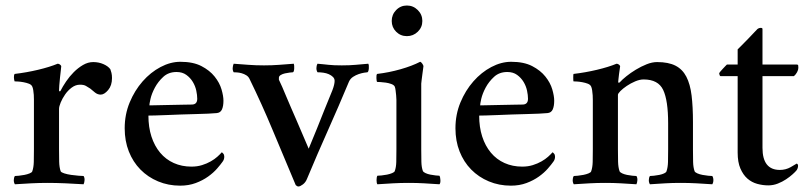

<svg xmlns="http://www.w3.org/2000/svg" viewBox="-20 -665 2927 696"><path d="M318 -440Q338 -440 355 -432.5Q372 -425 380 -414Q382 -409 384 -401Q386 -393 386 -382Q386 -355 372 -338.5Q358 -322 345 -322Q334 -322 324.5 -329.5Q315 -337 307 -344Q299 -349 291.5 -353.5Q284 -358 270 -358Q254 -358 240 -347.5Q226 -337 216 -322.5Q206 -308 200 -293.5Q194 -279 194 -270V-124Q194 -100 194.5 -79Q195 -58 200 -44Q202 -40 213 -36.5Q224 -33 238 -31Q252 -29 265 -28Q278 -27 283 -27Q287 -21 286.5 -12Q286 -3 283 3Q252 1 217 -0.5Q182 -2 153 -2Q123 -2 93.5 -0.5Q64 1 34 3Q30 -3 30 -12Q30 -21 34 -27Q39 -27 48.5 -28Q58 -29 68.5 -31Q79 -33 87.5 -36.5Q96 -40 97 -44Q102 -58 102.5 -78Q103 -98 103 -124V-291Q103 -296 103 -304Q103 -312 102.5 -321Q102 -330 100.5 -338.5Q99 -347 97 -351Q94 -358 85 -361.5Q76 -365 65 -367Q54 -369 45 -369.5Q36 -370 33 -370Q31 -375 30.5 -383.5Q30 -392 33 -397Q76 -402 118 -412Q160 -422 189 -434Q194 -434 198 -430.5Q202 -427 202 -425Q202 -422 200.5 -410Q199 -398 197.5 -383.5Q196 -369 195 -356Q194 -343 194 -338Q194 -334 196 -334Q198 -334 199 -335Q207 -351 219.5 -369.5Q232 -388 247.5 -403.5Q263 -419 281 -429.5Q299 -440 318 -440Z M620 -404Q591 -404 572 -386.5Q553 -369 541.5 -347.5Q530 -326 525.5 -306.5Q521 -287 522 -283Q524 -283 546 -283.5Q568 -284 594.5 -284.5Q621 -285 645 -285.5Q669 -286 675 -286Q695 -286 695 -307Q695 -320 691.5 -336.5Q688 -353 679 -368Q670 -383 655.5 -393.5Q641 -404 620 -404ZM634 -441Q680 -441 710 -425.5Q740 -410 758 -387.5Q776 -365 783 -341Q790 -317 790 -300Q790 -280 784.5 -268Q779 -256 765 -255Q755 -254 734.5 -253Q714 -252 689 -251.5Q664 -251 637 -250Q610 -249 586 -248Q562 -247 543.5 -246.5Q525 -246 518 -246Q518 -204 529 -170Q540 -136 560.5 -111.5Q581 -87 610 -74Q639 -61 674 -61Q695 -61 712.5 -66.5Q730 -72 744 -80Q758 -88 768 -97Q778 -106 784 -113Q786 -112 789.5 -108Q793 -104 793 -97Q793 -87 787 -79Q780 -69 767 -54Q754 -39 734.5 -25Q715 -11 689.5 -1.5Q664 8 633 8Q590 8 553 -7.5Q516 -23 489 -50.5Q462 -78 447 -116Q432 -154 432 -200Q432 -250 450 -293.5Q468 -337 497 -370Q526 -403 562 -422Q598 -441 634 -441Z M937 -428Q966 -428 992 -430Q1018 -432 1045 -434Q1047 -429 1046.5 -417Q1046 -405 1042 -403Q1039 -403 1030.5 -402Q1022 -401 1013 -399Q1004 -397 997.5 -393Q991 -389 991 -383V-376Q996 -366 1003 -350Q1010 -334 1018 -314.5Q1026 -295 1035.5 -273.5Q1045 -252 1054 -231Q1075 -182 1099 -126Q1114 -162 1129 -199Q1142 -231 1156.5 -268Q1171 -305 1185 -338Q1193 -359 1193 -372Q1193 -380 1187 -386Q1181 -392 1172 -396Q1163 -400 1152 -401.5Q1141 -403 1131 -403Q1127 -409 1127 -418Q1127 -427 1131 -434Q1143 -433 1152.5 -432Q1162 -431 1171.5 -430Q1181 -429 1192.5 -428.5Q1204 -428 1219 -428Q1248 -428 1269 -430Q1290 -432 1315 -434Q1318 -429 1317 -417Q1316 -405 1312 -403Q1309 -403 1300 -401.5Q1291 -400 1280.5 -396.5Q1270 -393 1260 -386.5Q1250 -380 1245 -369Q1207 -278 1169 -193Q1131 -108 1093 -17Q1088 -4 1078 3.5Q1068 11 1062 11Q1057 11 1052 6Q1006 -103 967.5 -195.5Q929 -288 885 -378Q881 -387 873 -392Q865 -397 856 -399.5Q847 -402 839 -402.5Q831 -403 827 -403Q823 -410 823.5 -418.5Q824 -427 827 -434Q855 -432 881 -430Q907 -428 937 -428Z M1400 -589Q1400 -612 1416 -628.5Q1432 -645 1455 -645Q1478 -645 1494.5 -628.5Q1511 -612 1511 -589Q1511 -566 1494.5 -550Q1478 -534 1455 -534Q1432 -534 1416 -550Q1400 -566 1400 -589ZM1507 -123Q1507 -99 1507.5 -78.5Q1508 -58 1513 -45Q1515 -41 1522.5 -37.5Q1530 -34 1540 -32Q1550 -30 1559.5 -29Q1569 -28 1573 -28Q1576 -23 1576.5 -12Q1577 -1 1573 3Q1543 1 1517 -0.5Q1491 -2 1462 -2Q1432 -2 1405 -0.5Q1378 1 1348 3Q1345 -1 1345 -12Q1345 -23 1348 -28Q1353 -28 1363 -29Q1373 -30 1383 -32Q1393 -34 1401.5 -37.5Q1410 -41 1411 -45Q1416 -58 1416.5 -78Q1417 -98 1417 -123V-290Q1417 -295 1417 -303Q1417 -311 1416 -320Q1415 -329 1414 -337.5Q1413 -346 1411 -351Q1408 -357 1398.5 -360.5Q1389 -364 1378.5 -365.5Q1368 -367 1359 -367.5Q1350 -368 1347 -368Q1345 -370 1344.5 -382Q1344 -394 1347 -397Q1390 -402 1432 -414Q1474 -426 1503 -441Q1507 -440 1511 -434Q1515 -428 1515 -425Q1515 -422 1513.5 -413.5Q1512 -405 1511 -395Q1510 -385 1508.5 -375.5Q1507 -366 1507 -362V-320Z M1819 -404Q1790 -404 1771 -386.5Q1752 -369 1740.5 -347.5Q1729 -326 1724.5 -306.5Q1720 -287 1721 -283Q1723 -283 1745 -283.5Q1767 -284 1793.5 -284.5Q1820 -285 1844 -285.5Q1868 -286 1874 -286Q1894 -286 1894 -307Q1894 -320 1890.5 -336.5Q1887 -353 1878 -368Q1869 -383 1854.5 -393.5Q1840 -404 1819 -404ZM1833 -441Q1879 -441 1909 -425.5Q1939 -410 1957 -387.5Q1975 -365 1982 -341Q1989 -317 1989 -300Q1989 -280 1983.5 -268Q1978 -256 1964 -255Q1954 -254 1933.5 -253Q1913 -252 1888 -251.5Q1863 -251 1836 -250Q1809 -249 1785 -248Q1761 -247 1742.5 -246.5Q1724 -246 1717 -246Q1717 -204 1728 -170Q1739 -136 1759.5 -111.5Q1780 -87 1809 -74Q1838 -61 1873 -61Q1894 -61 1911.5 -66.5Q1929 -72 1943 -80Q1957 -88 1967 -97Q1977 -106 1983 -113Q1985 -112 1988.5 -108Q1992 -104 1992 -97Q1992 -87 1986 -79Q1979 -69 1966 -54Q1953 -39 1933.5 -25Q1914 -11 1888.5 -1.5Q1863 8 1832 8Q1789 8 1752 -7.5Q1715 -23 1688 -50.5Q1661 -78 1646 -116Q1631 -154 1631 -200Q1631 -250 1649 -293.5Q1667 -337 1696 -370Q1725 -403 1761 -422Q1797 -441 1833 -441Z M2362 -440Q2403 -440 2428.5 -427Q2454 -414 2468 -387Q2482 -360 2487 -319Q2492 -278 2492 -222V-123Q2492 -98 2492.5 -78Q2493 -58 2498 -44Q2500 -40 2508 -36.5Q2516 -33 2526.5 -31Q2537 -29 2547 -28Q2557 -27 2562 -27Q2566 -21 2566 -12Q2566 -3 2562 3Q2532 1 2504.5 -0.5Q2477 -2 2447 -2Q2417 -2 2392 -0.5Q2367 1 2336 3Q2332 -3 2332 -12Q2332 -21 2336 -27Q2341 -27 2350.5 -28Q2360 -29 2370 -31Q2380 -33 2387.5 -36.5Q2395 -40 2396 -44Q2401 -58 2401.5 -78Q2402 -98 2402 -124V-218Q2402 -301 2384 -339Q2366 -377 2313 -377Q2299 -377 2282.5 -370Q2266 -363 2252 -353.5Q2238 -344 2229 -335Q2220 -326 2220 -321V-124Q2220 -100 2220.5 -79Q2221 -58 2226 -44Q2228 -40 2235.5 -36.5Q2243 -33 2253 -31Q2263 -29 2272.5 -28Q2282 -27 2287 -27Q2291 -21 2290.5 -12Q2290 -3 2287 3Q2256 1 2230 -0.5Q2204 -2 2174 -2Q2145 -2 2117.5 -0.5Q2090 1 2060 3Q2056 -3 2056 -12Q2056 -21 2060 -27Q2065 -27 2074.5 -28Q2084 -29 2094.5 -31Q2105 -33 2113.5 -36.5Q2122 -40 2123 -44Q2128 -58 2128.5 -78Q2129 -98 2129 -124V-288Q2129 -293 2129 -301.5Q2129 -310 2128.5 -319.5Q2128 -329 2126.5 -338Q2125 -347 2123 -351Q2120 -358 2111 -361.5Q2102 -365 2091 -367Q2080 -369 2071 -369.5Q2062 -370 2059 -370Q2058 -371 2058 -383.5Q2058 -396 2059 -397Q2102 -402 2144 -412Q2186 -422 2215 -434Q2220 -434 2224 -430.5Q2228 -427 2228 -425Q2228 -422 2226.5 -414Q2225 -406 2224 -396.5Q2223 -387 2222 -379Q2221 -371 2221 -369Q2221 -365 2223 -365Q2225 -365 2227 -367Q2235 -376 2250.5 -388.5Q2266 -401 2285 -412.5Q2304 -424 2324 -432Q2344 -440 2362 -440Z M2869 -431Q2873 -431 2873.5 -427.5Q2874 -424 2874 -419Q2874 -412 2869.5 -403.5Q2865 -395 2858 -389H2744V-129Q2744 -49 2807 -49Q2828 -49 2846 -59Q2864 -69 2868 -72Q2873 -70 2873 -64Q2873 -59 2871 -54Q2869 -49 2867 -47Q2863 -42 2853 -33Q2843 -24 2829.5 -15Q2816 -6 2799.5 0.5Q2783 7 2765 7Q2745 7 2725 1.5Q2705 -4 2689.5 -17.5Q2674 -31 2664 -54Q2654 -77 2654 -112V-389H2592Q2590 -389 2588.5 -393Q2587 -397 2587 -399Q2588 -402 2592 -406.5Q2596 -411 2600.5 -416Q2605 -421 2609.5 -425.5Q2614 -430 2615 -431H2654V-486Q2663 -495 2674 -506Q2685 -517 2695.5 -528Q2706 -539 2714 -547.5Q2722 -556 2726 -560Q2731 -564 2737.5 -564Q2744 -564 2744 -560V-431Z"/></svg>

Font: Vermiglione Medium
Style: Regular
Weight: 500
Version: Version 1.000